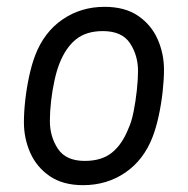

<svg xmlns="http://www.w3.org/2000/svg" viewBox="-20 -531 550 562"><path d="M223 11Q164 11 125.5 -15.5Q87 -42 68.5 -84Q50 -126 50 -173Q50 -203 54 -238.5Q58 -274 65.5 -308.5Q73 -343 83 -369Q109 -437 163 -474Q217 -511 286 -511Q346 -511 384.5 -484.5Q423 -458 441.5 -416Q460 -374 460 -327Q460 -298 456 -262Q452 -226 444.5 -191.5Q437 -157 427 -131Q401 -63 347 -26Q293 11 223 11ZM228 -60Q278 -60 308 -84.5Q338 -109 356 -155Q365 -174 371 -204Q377 -234 380.5 -266.5Q384 -299 384 -323Q384 -369 360.5 -404.5Q337 -440 281 -440Q232 -440 202 -415.5Q172 -391 154 -345Q146 -325 139.5 -295.5Q133 -266 129.5 -235Q126 -204 126 -177Q126 -131 149.5 -95.5Q173 -60 228 -60Z"/></svg>

Font: Finlandica
Style: Italic
Weight: 400
Italic angle: -8°
Designer: Niklas Ekholm, Juho Hiilivirta, Jaakko Suomalainen
Foundry: Helsinki Type Studio
Version: Version 1.064